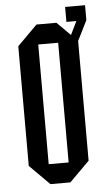

<svg xmlns="http://www.w3.org/2000/svg" viewBox="-53 -764 439 799"><g transform="rotate(-5 166.5 -364.5)"><path d="M125 -83.3H208.3V-583.3H125ZM291.7 -583.3V-83.3L208.3 0H125L41.7 -83.3V-583.3L125 -666.7H208.3L264.2 -610.8L291.7 -666.7H250V-729.2H333.3V-666.7Z"/></g></svg>

Font: Yulong
Style: Regular
Weight: 400
Designer: GGBotNet
Foundry: f0n7.com
Version: 1.00